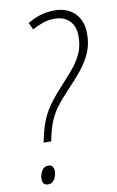

<svg xmlns="http://www.w3.org/2000/svg" viewBox="-84 -771 501 821"><g transform="rotate(-10 166.5 -360.0)"><path d="M69 -175Q79 -227 92.5 -262.5Q106 -298 127 -328Q148 -358 181 -394Q214 -430 239.5 -460Q265 -490 280 -522.5Q295 -555 295 -598Q295 -641 271 -665Q247 -689 206 -689Q179 -689 155 -680.5Q131 -672 109 -660L95 -690Q151 -724 211 -724Q268 -724 300.5 -691Q333 -658 333 -602Q333 -556 317 -519.5Q301 -483 273.5 -449Q246 -415 210 -378Q177 -343 156.5 -315Q136 -287 123.5 -255Q111 -223 102 -175ZM58 4Q33 4 33 -23Q33 -41 42.5 -58Q52 -75 71 -75Q95 -75 95 -46Q95 -29 85.5 -12.5Q76 4 58 4Z"/></g></svg>

Font: Noto Sans Condensed ExtraLight
Style: Italic
Weight: 200
Width: 3
Italic angle: -12°
Designer: Monotype Design Team
Foundry: Monotype Imaging Inc.
Version: Version 2.013; ttfautohint (v1.8.4.7-5d5b)